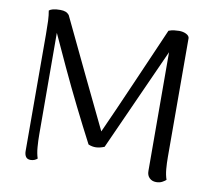

<svg xmlns="http://www.w3.org/2000/svg" viewBox="-79 -793 1002 896"><g transform="rotate(10 422.5 -345.0)"><path d="M749.5 -114.2Q749.5 -85.2 751.9 -57.1Q754.3 -29.1 761.9 -7.4Q756.2 -2.1 744.3 4.6Q732.5 11.2 715.3 11.2Q696.2 11.2 683.9 -0.8Q671.5 -12.8 671.5 -33.4L670 -603.2L682.9 -624.7L450.6 -109.2Q429.3 -100.5 410.9 -99.8Q392.5 -99.2 374.8 -106.9Q333.8 -185.2 291.4 -270.5Q249 -355.7 208 -443.8Q166.9 -531.8 128.6 -616.1L138.6 -606.4L140.2 -113.8Q140.2 -84.7 142.6 -53.9Q145 -23.1 152.6 -0.9Q146.8 4.4 138.7 7.8Q130.5 11.2 120.3 11.2Q105 11.2 98 1.1Q91 -9.1 91 -26L89.9 -578.8Q89.9 -615.7 88.7 -642.6Q87.4 -669.5 83.5 -690.2Q89.2 -695.5 102 -699Q114.7 -702.4 136.8 -702.4Q151.5 -702.4 161.5 -698.5Q171.5 -694.7 178.6 -686Q241.6 -554.1 304.7 -422.3Q367.8 -290.6 429.8 -162.8L415.8 -161.5Q443.9 -223.4 473.9 -291.3Q503.8 -359.2 534.3 -429Q564.7 -498.8 594.2 -566.3Q623.7 -633.8 649.9 -694.2Q663.5 -699.5 677 -700.9Q690.5 -702.4 699.1 -702.4Q718.2 -702.4 732.3 -695.5Q746.5 -688.6 748.4 -677.6Z"/></g></svg>

Font: Arima Thin
Style: Regular
Weight: 100
Designer: Joana Correia and Natanael Gama
Foundry: NDISCOVER
Version: Version 1.101;gftools[0.9.23]